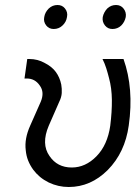

<svg xmlns="http://www.w3.org/2000/svg" viewBox="-20 -736 542 768"><path d="M89 -500 78 -422H87Q120 -422 139 -394Q159 -367 143 -329L101 -234Q77 -181 83 -135Q85 -113 92.5 -94Q100 -75 113 -57Q125 -41 140 -28.5Q155 -16 175 -6Q194 3 214 7.5Q234 12 255 12Q343 12 411 -56Q480 -126 495 -234Q516 -382 474 -500H390Q399 -482 405 -463Q411 -444 416 -424Q427 -384 427.5 -336.5Q428 -289 421 -233Q410 -156 366 -111Q322 -66 267 -66Q209 -66 178 -112Q144 -160 175 -233L217 -329Q226 -347 227 -364Q228 -381 225 -398Q219 -427 203 -448.5Q187 -470 159 -484Q145 -492 129.5 -496Q114 -500 97 -500ZM210 -716Q190 -716 175 -702Q160 -687 157 -668Q153 -649 165 -634Q176 -620 195 -620Q215 -620 230 -634Q245 -648 248 -668Q252 -687 240 -702Q229 -716 210 -716ZM444 -716Q424 -716 409 -702Q395 -687 391 -668Q388 -649 400 -634Q411 -620 430 -620Q450 -620 465 -634Q479 -648 483 -668Q486 -687 474 -702Q463 -716 444 -716Z"/></svg>

Font: Unageo
Style: Regular-Italic
Weight: 400
Designer: Richard Sepsi
Foundry: Richard Sepsi
Version: Version 2.000